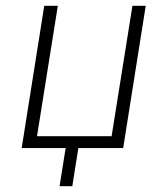

<svg xmlns="http://www.w3.org/2000/svg" viewBox="-20 -512 578 664"><path d="M186 132 207 0H55L133 -492H180L108 -41H366L438 -492H484L406 0H251L230 132Z"/></svg>

Font: Nunito Sans 7pt Condensed ExtraLight
Style: Italic
Weight: 250
Width: 3
Italic angle: -9°
Designer: Vernon Adams
Foundry: Vernon Adams
Version: Version 3.101;gftools[0.9.27]